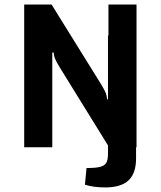

<svg xmlns="http://www.w3.org/2000/svg" viewBox="-20 -645 704 841"><path d="M578 0H576V49Q576 114 543 145Q510 176 441 176Q390 176 352 164L359 91Q399 91 418.5 86Q438 81 445.5 68Q453 55 453 29V-8L241 -351Q226 -376 221 -388Q216 -400 215 -415H209V0H86V-625H206L424 -274Q439 -249 443.5 -237Q448 -225 449 -210H453V-489H455V-625H578Z"/></svg>

Font: Changa Medium
Style: Regular
Weight: 500
Designer: Eduardo Rodriguez Tunni
Foundry: Eduardo Rodriguez Tunni
Version: Version 2.002; ttfautohint (v1.5) -l 8 -r 50 -G 150 -x 14 -H